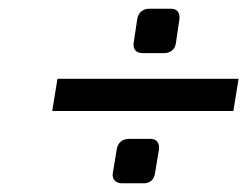

<svg xmlns="http://www.w3.org/2000/svg" viewBox="-20 -571 568 441"><path d="M287 -472C285 -458 293 -449 307 -449H357C371 -449 382 -457 384 -472L392 -526C394 -540 388 -551 373 -551H323C307 -551 297 -541 295 -526ZM239 -173C237 -159 246 -150 260 -150H310C324 -150 334 -158 336 -173L345 -227C347 -241 341 -252 326 -252H276C260 -252 250 -242 248 -227ZM100 -316H516L528 -390H112Z"/></svg>

Font: Exo
Style: Regular Italic
Weight: 400
Designer: Natanael Gama
Version: Version 1.00